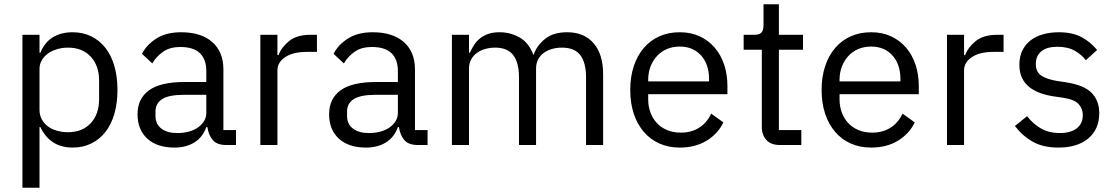

<svg xmlns="http://www.w3.org/2000/svg" viewBox="-20 -679 5223 899"><path d="M85 -516H165V-432H169Q189 -481 227.5 -504.5Q266 -528 320 -528Q368 -528 407 -509Q446 -490 473.5 -455Q501 -420 515.5 -370Q530 -320 530 -258Q530 -196 515.5 -146Q501 -96 473.5 -61Q446 -26 407 -7Q368 12 320 12Q215 12 169 -84H165V200H85ZM298 -60Q366 -60 405 -102.5Q444 -145 444 -214V-302Q444 -371 405 -413.5Q366 -456 298 -456Q271 -456 246.5 -448.5Q222 -441 204 -428Q186 -415 175.5 -396.5Q165 -378 165 -357V-165Q165 -140 175.5 -120.5Q186 -101 204 -87.5Q222 -74 246.5 -67Q271 -60 298 -60Z M1040 0Q995 0 975.5 -24Q956 -48 951 -84H946Q929 -36 890 -12Q851 12 797 12Q715 12 669.5 -30Q624 -72 624 -144Q624 -217 677.5 -256Q731 -295 844 -295H946V-346Q946 -401 916 -430Q886 -459 824 -459Q777 -459 745.5 -438Q714 -417 693 -382L645 -427Q666 -469 712 -498.5Q758 -528 828 -528Q922 -528 974 -482Q1026 -436 1026 -354V-70H1085V0ZM810 -56Q840 -56 865 -63Q890 -70 908 -83Q926 -96 936 -113Q946 -130 946 -150V-235H840Q771 -235 739.5 -215Q708 -195 708 -157V-136Q708 -98 735.5 -77Q763 -56 810 -56Z M1199 0V-516H1279V-421H1284Q1298 -458 1334 -487Q1370 -516 1433 -516H1464V-436H1417Q1352 -436 1315.5 -411.5Q1279 -387 1279 -350V0Z M1937 0Q1892 0 1872.5 -24Q1853 -48 1848 -84H1843Q1826 -36 1787 -12Q1748 12 1694 12Q1612 12 1566.5 -30Q1521 -72 1521 -144Q1521 -217 1574.5 -256Q1628 -295 1741 -295H1843V-346Q1843 -401 1813 -430Q1783 -459 1721 -459Q1674 -459 1642.5 -438Q1611 -417 1590 -382L1542 -427Q1563 -469 1609 -498.5Q1655 -528 1725 -528Q1819 -528 1871 -482Q1923 -436 1923 -354V-70H1982V0ZM1707 -56Q1737 -56 1762 -63Q1787 -70 1805 -83Q1823 -96 1833 -113Q1843 -130 1843 -150V-235H1737Q1668 -235 1636.5 -215Q1605 -195 1605 -157V-136Q1605 -98 1632.5 -77Q1660 -56 1707 -56Z M2096 0V-516H2176V-432H2180Q2189 -452 2200.5 -469.5Q2212 -487 2228.5 -500Q2245 -513 2267 -520.5Q2289 -528 2319 -528Q2370 -528 2413 -503.5Q2456 -479 2477 -423H2479Q2493 -465 2531.5 -496.5Q2570 -528 2636 -528Q2715 -528 2759.5 -476.5Q2804 -425 2804 -331V0H2724V-317Q2724 -386 2697 -421Q2670 -456 2611 -456Q2587 -456 2565.5 -450Q2544 -444 2527 -432Q2510 -420 2500 -401.5Q2490 -383 2490 -358V0H2410V-317Q2410 -386 2383 -421Q2356 -456 2299 -456Q2275 -456 2253 -450Q2231 -444 2214 -432Q2197 -420 2186.5 -401.5Q2176 -383 2176 -358V0Z M3163 12Q3110 12 3067.5 -7Q3025 -26 2994.5 -61.5Q2964 -97 2947.5 -146.5Q2931 -196 2931 -258Q2931 -319 2947.5 -369Q2964 -419 2994.5 -454.5Q3025 -490 3067.5 -509Q3110 -528 3163 -528Q3215 -528 3256 -509Q3297 -490 3326 -456.5Q3355 -423 3370.5 -377Q3386 -331 3386 -276V-238H3015V-214Q3015 -181 3025.5 -152.5Q3036 -124 3055.5 -103Q3075 -82 3103.5 -70Q3132 -58 3168 -58Q3217 -58 3253.5 -81Q3290 -104 3310 -147L3367 -106Q3342 -53 3289 -20.5Q3236 12 3163 12ZM3163 -461Q3130 -461 3103 -449.5Q3076 -438 3056.5 -417Q3037 -396 3026 -367.5Q3015 -339 3015 -305V-298H3300V-309Q3300 -378 3262.5 -419.5Q3225 -461 3163 -461Z M3632 0Q3590 0 3568.5 -23.5Q3547 -47 3547 -85V-446H3462V-516H3510Q3536 -516 3545.5 -526.5Q3555 -537 3555 -563V-659H3627V-516H3740V-446H3627V-70H3732V0Z M4059 12Q4006 12 3963.5 -7Q3921 -26 3890.5 -61.5Q3860 -97 3843.5 -146.5Q3827 -196 3827 -258Q3827 -319 3843.5 -369Q3860 -419 3890.5 -454.5Q3921 -490 3963.5 -509Q4006 -528 4059 -528Q4111 -528 4152 -509Q4193 -490 4222 -456.5Q4251 -423 4266.5 -377Q4282 -331 4282 -276V-238H3911V-214Q3911 -181 3921.5 -152.5Q3932 -124 3951.5 -103Q3971 -82 3999.5 -70Q4028 -58 4064 -58Q4113 -58 4149.5 -81Q4186 -104 4206 -147L4263 -106Q4238 -53 4185 -20.5Q4132 12 4059 12ZM4059 -461Q4026 -461 3999 -449.5Q3972 -438 3952.5 -417Q3933 -396 3922 -367.5Q3911 -339 3911 -305V-298H4196V-309Q4196 -378 4158.5 -419.5Q4121 -461 4059 -461Z M4414 0V-516H4494V-421H4499Q4513 -458 4549 -487Q4585 -516 4648 -516H4679V-436H4632Q4567 -436 4530.5 -411.5Q4494 -387 4494 -350V0Z M4936 12Q4864 12 4815.5 -15.5Q4767 -43 4732 -89L4789 -135Q4819 -97 4856 -76.5Q4893 -56 4942 -56Q4993 -56 5021.5 -78Q5050 -100 5050 -140Q5050 -170 5030.5 -191.5Q5011 -213 4960 -221L4919 -227Q4883 -232 4853 -242.5Q4823 -253 4800.5 -270.5Q4778 -288 4765.5 -314Q4753 -340 4753 -376Q4753 -414 4767 -442.5Q4781 -471 4805.5 -490Q4830 -509 4864 -518.5Q4898 -528 4937 -528Q5000 -528 5042.5 -506Q5085 -484 5117 -445L5064 -397Q5047 -421 5014 -440.5Q4981 -460 4931 -460Q4881 -460 4855.5 -438.5Q4830 -417 4830 -380Q4830 -342 4855.5 -325Q4881 -308 4929 -300L4969 -294Q5055 -281 5091 -244.5Q5127 -208 5127 -149Q5127 -74 5076 -31Q5025 12 4936 12Z"/></svg>

Font: IBM Plex Sans Thai Looped
Style: Regular
Weight: 400
Designer: Mike Abbink, Paul van der Laan, Pieter van Rosmalen, Ben Mitchell, Mark Frömberg
Foundry: Bold Monday
Version: Version 1.1